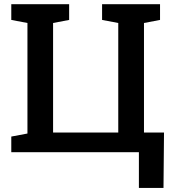

<svg xmlns="http://www.w3.org/2000/svg" viewBox="-20 -731 830 922"><path d="M647 171.4V0H34.2V-75.2L111.8 -89.8V-620.6L34.2 -635.3V-710.9H312V-635.3L234.9 -620.6V-94.7H547.9V-620.6L470.2 -635.3V-710.9H748.5V-635.3L671.4 -620.6V-94.7H767.6L765.1 171.4Z"/></svg>

Font: Roboto Slab Medium
Style: Regular
Weight: 500
Designer: Google
Version: Version 2.001; ttfautohint (v1.8.3)